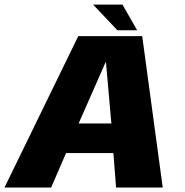

<svg xmlns="http://www.w3.org/2000/svg" viewBox="-45 -836 826 856"><path d="M-25 0H183L249.5 -153.5H460.5L472.5 0H680.5L589 -675H304ZM305.5 -285.5 425.5 -558H427.5L451.5 -285.5ZM478.5 -701H566.5L501 -815.5H370Z"/></svg>

Font: Anybody UltraCondensed Thin ExtraBold
Style: Italic
Weight: 800
Italic angle: -10°
Version: Version 1.111